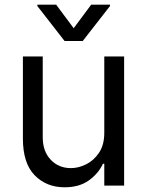

<svg xmlns="http://www.w3.org/2000/svg" viewBox="-20 -784 621 811"><path d="M329.5 -610.8H252.8L137.8 -758.5V-764.2H217.3L291.2 -664.8L365.1 -764.2H444.6V-758.5ZM252.8 7.1Q176.1 7.1 126.4 -43.7Q76.7 -94.5 76.7 -198.9V-545.5H160.5V-204.5Q160.5 -144.9 194.1 -109.4Q227.6 -73.9 279.8 -73.9Q311.1 -73.9 343.6 -89.8Q376.1 -105.8 398.3 -138.8Q420.5 -171.9 420.5 -223V-545.5H504.3V0H420.5V-92.3H414.8Q395.6 -50.8 355.1 -21.8Q314.6 7.1 252.8 7.1Z"/></svg>

Font: Linik Sans
Style: Regular
Weight: 400
Designer: Rasmus Andersson (font), Marc Monis (original base), Kil Hyung-jin (Pretendard portions), Cristiano Sobral (main changes
Foundry: rsms
Version: Version 3.018;May 31, 2022;FontCreator 14.0.0.2814 64-bit; t